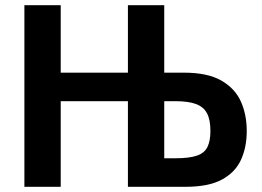

<svg xmlns="http://www.w3.org/2000/svg" viewBox="-20 -720 1010 740"><path d="M74 -700H214V-440H473V-700H613V0H473V-330H214V0H74ZM601 -110H656Q709 -110 738.5 -120Q768 -130 779.5 -153.5Q791 -177 791 -215Q791 -258 778 -283Q765 -308 735.5 -319Q706 -330 656 -330H530L515 -440H688Q780 -440 833 -409.5Q886 -379 908.5 -328.5Q931 -278 931 -215Q931 -153 909 -104.5Q887 -56 835.5 -28Q784 0 694 0H507Z"/></svg>

Font: Moderustic SemiBold
Style: Regular
Weight: 600
Designer: Tural Alisoy
Foundry: TAFT Foundry
Version: Version 2.120